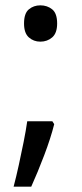

<svg xmlns="http://www.w3.org/2000/svg" viewBox="-20 -570 308 719"><path d="M70 -482Q70 -520 88 -535Q106 -550 131 -550Q157 -550 175.5 -535Q194 -520 194 -482Q194 -446 175.5 -430Q157 -414 131 -414Q106 -414 88 -430Q70 -446 70 -482ZM183 -105Q170 -53 145.5 11.5Q121 76 97 129H31Q41 91 50.5 47.5Q60 4 68.5 -38.5Q77 -81 82 -116H176Z"/></svg>

Font: Noto Sans Historical
Style: Regular
Weight: 400
Designer: Monotype Design Team
Foundry: Monotype Imaging Inc.
Version: Version 2.013; ttfautohint (v1.8.4.7-5d5b)